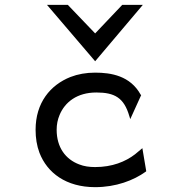

<svg xmlns="http://www.w3.org/2000/svg" viewBox="-20 -762 751 793"><path d="M373 -509 570 -742H485L373 -624L260 -742H174ZM518 -270 563 -369 561 -371C518 -449 439 -462 373 -462C336 -462 302 -456 271 -444C188 -411 127 -338 127 -226C127 -192 132 -160 143 -131C175 -48 253 11 373 11C459 11 532 -17 582 -53L584 -55L568 -150L538 -125C498 -94 443 -72 373 -72C349 -72 327 -75 307 -83C251 -104 214 -153 214 -226C214 -248 218 -268 226 -287C248 -340 298 -380 378 -380C454 -380 492 -358 514 -283Z"/></svg>

Font: Charger Monospace
Style: Regular
Weight: 400
Designer: Jasper
Foundry: Cannot Into Space Fonts
Version: Version 0.980